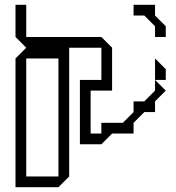

<svg xmlns="http://www.w3.org/2000/svg" viewBox="-20 -560 736 805"><path d="M540 -495V-540H630V-495L675 -450V-405H630V-450L585 -495ZM630 -225V-315L675 -270V-225ZM225 180V-315H90V180ZM45 225V-315L90 -360L45 -405V-540H90V-405H405L450 -360V-180H360V0H405V-45H495L540 -90V-135H585L630 -180V-225L675 -180L630 -135V-90H585L540 -45V0H450L405 45H315V-225H405V-360H270V180L225 225Z"/></svg>

Font: Rubik Iso
Style: Regular
Weight: 400
Designer: Hubert and Fischer, NaN
Foundry: Hubert and Fischer, NaN
Version: Version 2.200